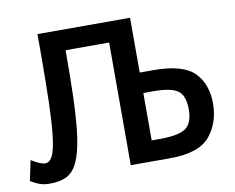

<svg xmlns="http://www.w3.org/2000/svg" viewBox="-78 -802 1131 925"><g transform="rotate(-10 487.0 -340.0)"><path d="M22 -108Q46 -94 61.5 -87Q77 -80 89 -80Q107 -80 120 -99Q133 -118 141 -163Q149 -208 153.5 -283.5Q158 -359 159 -473Q160 -523 160 -579Q160 -635 160 -700H613V-432H679Q825 -432 880 -375.5Q935 -319 935 -224Q935 -130 881 -65Q827 0 685 0H493V-600H280Q280 -469 277 -370Q273 -251 262 -175Q251 -99 230 -55.5Q209 -12 176.5 4Q144 20 96 20Q69 20 49.5 14Q30 8 1 -9ZM651 -100Q746 -100 780.5 -125Q815 -150 815 -217Q815 -283 782.5 -307.5Q750 -332 661 -332H613V-100Z"/></g></svg>

Font: Moderustic Med
Style: Regular
Weight: 500
Designer: Tural Alisoy
Foundry: TAFT Foundry
Version: Version 2.110